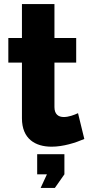

<svg xmlns="http://www.w3.org/2000/svg" viewBox="-20 -712 442 945"><path d="M250 213 297 146V47H163V146H211L180 213ZM364 -155C345 -146 318 -136 294 -136C267 -136 248 -150 248 -185V-404H355V-525H248V-692H88V-525H21V-404H88V-130C88 -28 154 10 234 10C291 10 351 -9 395 -28Z"/></svg>

Font: Raleway
Style: ExtraBold
Weight: 800
Designer: Matt McInerney, Pablo Impallari, Rodrigo Fuenzalida
Foundry: Matt McInerney, Pablo Impallari, Rodrigo Fuenzalida
Version: Version 3.000